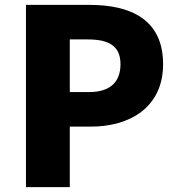

<svg xmlns="http://www.w3.org/2000/svg" viewBox="-20 -764 727 784"><path d="M86 0H265V-247H352C509 -247 646 -325 646 -502C646 -686 511 -744 347 -744H86ZM265 -388V-603H338C424 -603 472 -577 472 -502C472 -429 430 -388 343 -388Z"/></svg>

Font: Noto Sans CJK Black
Style: Bold
Weight: 900
Designer: Ryoko NISHIZUKA (kana & ideographs); Paul D. Hunt (Latin, Greek & Cyrillic); Wenlong ZHANG (bopomofo); Sandoll Communica
Foundry: Adobe Systems Incorporated
Version: Version 1.000;PS 1;hotconv 1.0.78;makeotf.lib2.5.61930